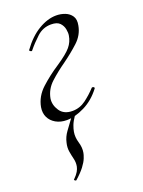

<svg xmlns="http://www.w3.org/2000/svg" viewBox="-128 -460 578 777"><g transform="rotate(-20 161.0 -71.5)"><path d="M111 14Q84 14 64 2.5Q44 -9 35 -28Q26 -47 30 -71Q38 -115 73.5 -147.5Q109 -180 152 -208Q197 -238 214 -258.5Q231 -279 235 -305Q237 -316 234 -332Q231 -348 219.5 -360Q208 -372 182 -372Q147 -372 121 -348Q95 -324 74 -298Q72 -296 67 -299Q62 -302 64 -305Q98 -352 137.5 -375.5Q177 -399 214 -399Q234 -399 252 -392Q270 -385 280 -370Q290 -355 285 -330Q278 -291 247.5 -263Q217 -235 181 -209Q144 -183 114.5 -156Q85 -129 78 -91Q74 -64 91 -38.5Q108 -13 145 -13Q177 -13 203 -32.5Q229 -52 250 -75Q253 -77 257.5 -74.5Q262 -72 260 -68Q229 -27 187.5 -6.5Q146 14 111 14ZM63 256Q61 257 57 254Q53 251 56 249Q70 235 76 224.5Q82 214 84 204Q87 187 83 171Q79 155 76 137Q73 119 78 99Q83 76 97.5 56Q112 36 137 2Q139 0 144 2.5Q149 5 147 8Q134 27 128.5 41.5Q123 56 121 68Q117 90 124.5 115Q132 140 128 161Q127 168 121.5 182.5Q116 197 102 215.5Q88 234 63 256Z"/></g></svg>

Font: Cormorant Garamond Light
Style: Italic
Weight: 300
Italic angle: -10°
Designer: Christian Thalmann (Catharsis Fonts)
Foundry: Catharsis Fonts
Version: Version 4.001